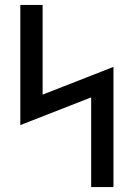

<svg xmlns="http://www.w3.org/2000/svg" viewBox="-20 -755 540 775"><path d="M348 0V-362L62 -250V-735H152V-373L438 -485V0Z"/></svg>

Font: Iosevka Fixed Medium
Style: Regular
Weight: 500
Monospace: yes
Designer: Belleve Invis
Foundry: Belleve Invis
Version: Version 32.3.0